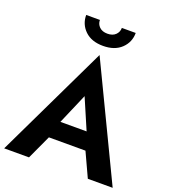

<svg xmlns="http://www.w3.org/2000/svg" viewBox="-166 -1065 1044 1184"><g transform="rotate(20 356.0 -473.0)"><path d="M270 -272H442L356 -472ZM236 -158 163 0H0L356 -742L712 0H549L476 -158ZM194 -946H284Q284 -919 303 -900.5Q322 -882 356 -882Q390 -882 409 -900.5Q428 -919 428 -946H519Q519 -885 475.5 -843.5Q432 -802 356 -802Q280 -802 237 -843.5Q194 -885 194 -946Z"/></g></svg>

Font: Renner*
Style: Semi
Weight: 600
Version: Version 003.000 ; ttfautohint (v0.97) -l 8 -r 50 -G 200 -x 1